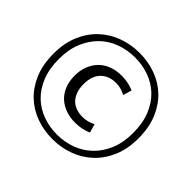

<svg xmlns="http://www.w3.org/2000/svg" viewBox="-154 -822 1014 1014"><g transform="rotate(45 353.0 -315.0)"><path d="M379 -186Q402 -186 419 -191Q436 -196 453 -204L467 -156Q426 -137 373 -137Q337 -137 305 -148Q273 -159 249 -180.5Q225 -202 211 -235Q197 -268 197 -312Q197 -352 210 -384.5Q223 -417 246 -440Q269 -463 301.5 -475Q334 -487 373 -487Q395 -487 416 -483.5Q437 -480 465 -469L451 -420Q416 -439 380 -439Q326 -439 294 -406.5Q262 -374 262 -314Q262 -278 272 -253.5Q282 -229 298.5 -214Q315 -199 336 -192.5Q357 -186 379 -186ZM355 -639Q419 -639 476 -618.5Q533 -598 576 -557.5Q619 -517 644.5 -456.5Q670 -396 670 -315Q670 -236 644 -175.5Q618 -115 574 -74Q530 -33 472.5 -12Q415 9 351 9Q287 9 230 -11.5Q173 -32 130 -72.5Q87 -113 61.5 -173.5Q36 -234 36 -315Q36 -394 62 -454.5Q88 -515 132 -556Q176 -597 233.5 -618Q291 -639 355 -639ZM355 -605Q299 -605 248 -586.5Q197 -568 159 -531Q121 -494 98.5 -440Q76 -386 76 -315Q76 -242 98 -187.5Q120 -133 157.5 -97Q195 -61 245 -43Q295 -25 351 -25Q407 -25 457.5 -43.5Q508 -62 546.5 -99Q585 -136 607.5 -190Q630 -244 630 -315Q630 -388 608 -442.5Q586 -497 548.5 -533Q511 -569 461 -587Q411 -605 355 -605Z"/></g></svg>

Font: Mukta Malar
Style: Regular
Weight: 400
Designer: Aadarsh Rajan, Girish Dalvi, Yashodeep Gholap
Foundry: Ek Type
Version: Version 2.538;PS 1.000;hotconv 16.6.51;makeotf.lib2.5.65220;